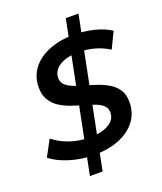

<svg xmlns="http://www.w3.org/2000/svg" viewBox="-168 -926 971 1152"><g transform="rotate(-20 317.5 -350.0)"><path d="M204 120 392 -820H473L285 120ZM271 10Q216 10 164 -1Q112 -12 69.5 -30.5Q27 -49 -1 -72L54 -174Q84 -150 120.5 -133Q157 -116 198.5 -107Q240 -98 282 -98Q333 -98 371 -110Q409 -122 429.5 -144Q450 -166 450 -197Q450 -225 431 -242.5Q412 -260 380.5 -271.5Q349 -283 311.5 -293.5Q274 -304 236 -317.5Q198 -331 167 -351.5Q136 -372 116.5 -404Q97 -436 97 -484Q97 -553 135.5 -603.5Q174 -654 243 -682Q312 -710 402 -710Q470 -710 531 -695Q592 -680 636 -651L586 -548Q546 -574 497 -588Q448 -602 395 -602Q343 -602 305 -589Q267 -576 247 -553Q227 -530 226 -499Q226 -470 245 -452.5Q264 -435 295 -423Q326 -411 364 -400.5Q402 -390 439.5 -377Q477 -364 509 -344Q541 -324 560 -293.5Q579 -263 579 -217Q579 -148 540.5 -97Q502 -46 432.5 -18Q363 10 271 10Z"/></g></svg>

Font: MOST Montserrat SemiBold
Style: Italic
Weight: 600
Italic angle: -11.3°
Designer: Julieta Ulanovsky
Foundry: Julieta Ulanovsky
Version: Version 8.000;March 11, 2024;FontCreator 15.0.0.2926 64-bit